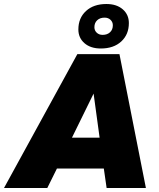

<svg xmlns="http://www.w3.org/2000/svg" viewBox="-60 -938 792 958"><path d="M472 0 458 -97H224L176 0H-40L326 -668H536L668 0ZM407 -471 299 -251H437ZM443 -696Q392 -696 361.5 -722.5Q331 -749 331 -791Q331 -848 369 -883Q407 -918 471 -918Q522 -918 552.5 -891.5Q583 -865 583 -823Q583 -766 545 -731Q507 -696 443 -696ZM452 -764Q475 -764 489 -777Q503 -790 503 -812Q503 -828 491.5 -839Q480 -850 462 -850Q439 -850 425 -837Q411 -824 411 -802Q411 -786 422.5 -775Q434 -764 452 -764Z"/></svg>

Font: Celebes Black
Style: Italic
Weight: 900
Italic angle: -10°
Designer: Anugrah Pasau
Foundry: Lafontype
Version: Version 1.000; ttfautohint (v1.8.4)